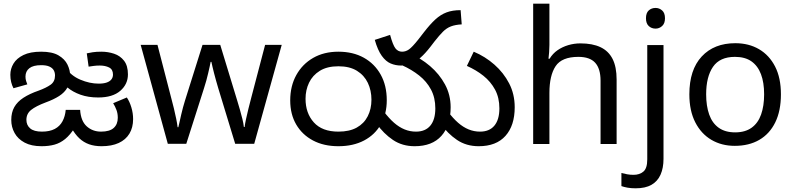

<svg xmlns="http://www.w3.org/2000/svg" viewBox="-20 -780 4304 1040"><path d="M530 12Q492 12 462.5 1.5Q433 -9 409.5 -31Q386 -53 366 -89L386 -90Q360 -49 333 -27Q306 -5 275 3.5Q244 12 205 12Q150 12 113.5 -7.5Q77 -27 59 -59.5Q41 -92 41 -130Q41 -171 57.5 -200Q74 -229 107 -250.5Q140 -272 189 -289Q230 -304 254 -321Q278 -338 278 -371Q278 -387 271 -399.5Q264 -412 247.5 -419.5Q231 -427 203 -427Q160 -427 139 -410.5Q118 -394 118 -365Q118 -352 121.5 -341Q125 -330 128 -323L53 -302Q45 -317 40.5 -335.5Q36 -354 36 -375Q36 -407 53 -435.5Q70 -464 107 -482Q144 -500 203 -500Q263 -500 297 -480Q331 -460 345.5 -430Q360 -400 360 -370Q360 -332 345 -305.5Q330 -279 300.5 -260Q271 -241 227 -225Q174 -205 148.5 -184.5Q123 -164 123 -131Q123 -102 143.5 -84.5Q164 -67 207 -67Q249 -67 276.5 -81.5Q304 -96 318.5 -123Q333 -150 336 -185H414Q418 -124 450 -95.5Q482 -67 527 -67Q574 -67 596 -87Q618 -107 618 -142Q618 -165 611 -184Q604 -203 593 -221L667 -252Q682 -230 691.5 -198.5Q701 -167 701 -135Q701 -89 681 -56Q661 -23 623 -5.5Q585 12 530 12ZM673 -377Q673 -324 631.5 -288Q590 -252 512 -252Q458 -252 416 -267Q374 -282 345 -306.5Q316 -331 299 -357L335 -414Q364 -370 415 -348.5Q466 -327 514 -327Q541 -327 558 -333Q575 -339 583.5 -350Q592 -361 592 -376Q592 -404 571 -414.5Q550 -425 521 -425Q503 -425 488 -423Q473 -421 460 -419L450 -491Q462 -494 482 -497Q502 -500 529 -500Q565 -500 598 -489Q631 -478 652 -451Q673 -424 673 -377Z M1162 -303Q1156 -324 1150 -344.5Q1144 -365 1139.5 -383.5Q1135 -402 1131 -418Q1127 -434 1125 -445H1121Q1119 -434 1115.5 -418Q1112 -402 1107.5 -383Q1103 -364 1097.5 -343.5Q1092 -323 1085 -302L989 -1H889L742 -537H833L907 -251Q915 -222 922 -192.5Q929 -163 934.5 -136.5Q940 -110 942 -91H946Q949 -103 953 -121Q957 -139 961.5 -159Q966 -179 971.5 -199Q977 -219 982 -235L1077 -537H1173L1265 -235Q1272 -212 1279.5 -186Q1287 -160 1293 -135.5Q1299 -111 1301 -92H1305Q1307 -109 1312.5 -134.5Q1318 -160 1325.5 -190.5Q1333 -221 1341 -251L1416 -537H1506L1357 -1H1254Z M1552 -236Q1552 -314 1585 -373.5Q1618 -433 1676.5 -466.5Q1735 -500 1813 -500Q1892 -500 1950.5 -467.5Q2009 -435 2042 -376Q2075 -317 2075 -237Q2075 -163 2043 -106.5Q2011 -50 1952 -19Q1893 12 1813 12Q1734 12 1675.5 -19Q1617 -50 1584.5 -105.5Q1552 -161 1552 -236ZM1635 -245Q1635 -167 1680 -117Q1725 -67 1813 -67Q1873 -67 1912.5 -89Q1952 -111 1972 -150.5Q1992 -190 1992 -240Q1992 -290 1972.5 -331Q1953 -372 1913.5 -396.5Q1874 -421 1813 -421Q1752 -421 1712.5 -396.5Q1673 -372 1654 -332Q1635 -292 1635 -245ZM2226 12Q2159 12 2108.5 -22Q2058 -56 2019 -111L2059 -176Q2087 -139 2114.5 -115Q2142 -91 2171.5 -79Q2201 -67 2233 -67Q2284 -67 2311 -99.5Q2338 -132 2338 -193Q2338 -251 2314.5 -295Q2291 -339 2250.5 -371Q2210 -403 2159 -426L2196 -492Q2258 -466 2309 -422.5Q2360 -379 2390.5 -322.5Q2421 -266 2421 -199Q2421 -100 2371 -44Q2321 12 2226 12ZM2573 12Q2506 12 2455.5 -22Q2405 -56 2366 -111L2406 -176Q2434 -139 2461.5 -115Q2489 -91 2518.5 -79Q2548 -67 2580 -67Q2631 -67 2658 -99.5Q2685 -132 2685 -193Q2685 -251 2661.5 -294.5Q2638 -338 2598.5 -369.5Q2559 -401 2509 -423L2546 -500Q2608 -474 2658 -430Q2708 -386 2738 -328Q2768 -270 2768 -199Q2768 -100 2718 -44Q2668 12 2573 12ZM2152 -425Q2123 -425 2096.5 -436Q2070 -447 2048 -477.5Q2026 -508 2010 -564L2093 -591Q2108 -536 2122 -518Q2136 -500 2158 -500Q2178 -500 2195.5 -512.5Q2213 -525 2245 -565L2276 -605Q2310 -649 2338.5 -675Q2367 -701 2399 -713Q2431 -725 2475 -725L2481 -648Q2446 -646 2422.5 -637Q2399 -628 2379.5 -608.5Q2360 -589 2334 -556L2311 -526Q2283 -490 2258 -468Q2233 -446 2207.5 -435.5Q2182 -425 2152 -425Z M2956 -537Q2956 -518 2954.5 -498Q2953 -478 2951 -462H2957Q2974 -490 3000 -508Q3026 -526 3058 -535.5Q3090 -545 3124 -545Q3189 -545 3232.5 -524.5Q3276 -504 3298 -461Q3320 -418 3320 -349V0H3233V-343Q3233 -408 3204 -440Q3175 -472 3113 -472Q3023 -472 2989.5 -421.5Q2956 -371 2956 -277V0H2868V-760H2956Z M3423 240Q3398 240 3379 236.5Q3360 233 3346 228V157Q3361 161 3377 164Q3393 167 3412 167Q3444 167 3465 149.5Q3486 132 3486 83V-536H3574V80Q3574 130 3558 166Q3542 202 3509 221Q3476 240 3423 240ZM3479 -681Q3479 -710 3494 -723.5Q3509 -737 3531 -737Q3551 -737 3566.5 -723.5Q3582 -710 3582 -681Q3582 -653 3566.5 -639Q3551 -625 3531 -625Q3509 -625 3494 -639Q3479 -653 3479 -681Z M4210 -269Q4210 -180 4179.5 -117.5Q4149 -55 4093 -22.5Q4037 10 3960 10Q3889 10 3833.5 -22.5Q3778 -55 3746 -117.5Q3714 -180 3714 -269Q3714 -402 3781 -474Q3848 -546 3963 -546Q4036 -546 4091.5 -513.5Q4147 -481 4178.5 -419.5Q4210 -358 4210 -269ZM3805 -269Q3805 -206 3821.5 -159.5Q3838 -113 3873 -88Q3908 -63 3962 -63Q4016 -63 4051 -88Q4086 -113 4102.5 -159.5Q4119 -206 4119 -269Q4119 -333 4102 -378Q4085 -423 4050.5 -447.5Q4016 -472 3961 -472Q3879 -472 3842 -418Q3805 -364 3805 -269Z"/></svg>

Font: hextelugu15
Style: Book
Weight: 400
Designer: Jelle Bosma - Monotype Design Team
Foundry: Monotype Imaging Inc.
Version: Version 2.003